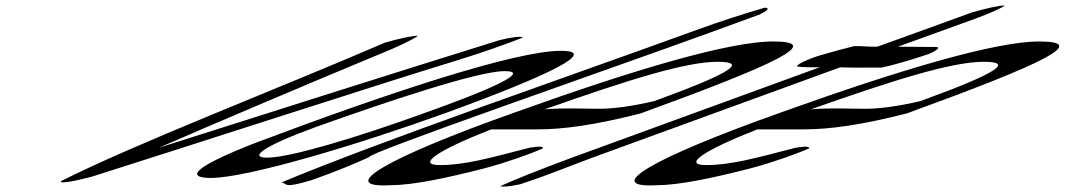

<svg xmlns="http://www.w3.org/2000/svg" viewBox="-20 -650 3876 699"><path d="M1382 -495C986 -324 472 -127 201 10C198 21 262 7 315 -7C678 -122 1371 -347 1653 -433C1741 -460 1832 -493 1883 -513C1879 -520 1841 -514 1799 -504C1405 -381 975 -245 558 -112C770 -204 1066 -330 1355 -450C1425 -478 1482 -505 1502 -520C1480 -520 1427 -508 1382 -495Z M913 -131C689 -44 649 -2 751 -2C885 -5 1265 -117 1601 -238C1988 -379 2160 -465 2022 -465C1854 -465 1383 -308 913 -131ZM1131 -188C1386 -279 1719 -391 1817 -391C1911 -391 1784 -330 1513 -234C1277 -149 1036 -76 952 -76C888 -76 928 -114 1131 -188Z M2519 -542C2016 -359 1380 -142 1005 14C1028 18 1007 38 1114 6C1208 -27 1278 -57 1324 -78C1314 -92 2179 -391 2564 -531L2745 -597C2773 -610 2785 -622 2764 -622C2698 -603 2604 -573 2519 -542Z M1858 -242C1378 -72 1198 37 1407 24C1482 24 1607 -2 1743 -37C1819 -57 1910 -89 1957 -110C1958 -117 1942 -118 1907 -112C1757 -73 1669 -49 1582 -49C1494 -49 1572 -102 1768 -179H1937C2032 -179 2147 -195 2312 -237C2818 -421 2977 -499 2794 -499C2635 -499 2290 -397 1858 -242ZM1963 -252C2269 -360 2477 -425 2592 -425C2696 -425 2659 -390 2362 -282C2280 -263 2214 -254 2161 -254C2098 -254 2039 -258 1963 -252Z M2971 -450C2925 -437 2864 -409 2887 -407C2911 -405 2935 -405 2964 -405C2659 -294 2359 -184 2062 -76C1933 -28 1846 7 1801 28C1813 31 1835 29 1873 21C1978 -13 2049 -44 2142 -78C2433 -184 2737 -295 3039 -405C3084 -403 3139 -404 3190 -404C3229 -412 3299 -432 3363 -454C3394 -468 3406 -479 3385 -479C3338 -479 3295 -480 3249 -480C3344 -514 3432 -546 3528 -581C3586 -602 3629 -622 3638 -630C3616 -630 3564 -618 3519 -605C3398 -561 3291 -522 3174 -480C3139 -479 3124 -483 3089 -482C3056 -474 3016 -463 2971 -450Z M2827 -242C2347 -72 2167 37 2376 24C2451 24 2576 -2 2712 -37C2788 -57 2879 -89 2926 -110C2927 -117 2911 -118 2876 -112C2726 -73 2638 -49 2551 -49C2463 -49 2541 -102 2737 -179H2906C3001 -179 3116 -195 3281 -237C3787 -421 3946 -499 3763 -499C3604 -499 3259 -397 2827 -242ZM2932 -252C3238 -360 3446 -425 3561 -425C3665 -425 3628 -390 3331 -282C3249 -263 3183 -254 3130 -254C3067 -254 3008 -258 2932 -252Z"/></svg>

Font: Snowfall
Style: UltraObl
Weight: 400
Designer: Jasper
Foundry: Cannot Into Space Fonts
Version: Version 0.9